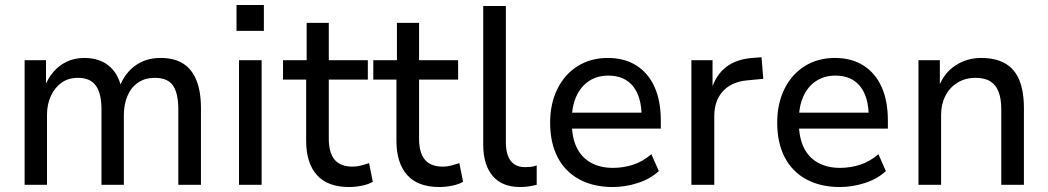

<svg xmlns="http://www.w3.org/2000/svg" viewBox="-20 -743 4212 772"><path d="M79 0V-501H165V-393H159Q172 -427 194.5 -453.5Q217 -480 248.5 -495Q280 -510 319 -510Q379 -510 417 -479Q455 -448 468 -391H460Q478 -444 521 -477Q564 -510 626 -510Q680 -510 715.5 -488Q751 -466 769.5 -421Q788 -376 788 -308V0H697V-303Q697 -367 676 -398.5Q655 -430 602 -430Q564 -430 536 -411.5Q508 -393 493 -358.5Q478 -324 478 -280V0H388V-303Q388 -367 365.5 -398.5Q343 -430 294 -430Q255 -430 227.5 -410.5Q200 -391 184.5 -357Q169 -323 169 -282V0Z M931 -619V-723H1041V-619ZM941 0V-501H1032V0Z M1384 9Q1297 9 1254 -39.5Q1211 -88 1211 -177V-423H1118V-501H1213V-651H1302V-501H1459V-423H1302V-185Q1302 -130 1325 -101.5Q1348 -73 1398 -73Q1415 -73 1432 -77.5Q1449 -82 1464 -87L1479 -12Q1462 -2 1435.5 3.5Q1409 9 1384 9Z M1747 9Q1660 9 1617 -39.5Q1574 -88 1574 -177V-423H1481V-501H1576V-651H1665V-501H1822V-423H1665V-185Q1665 -130 1688 -101.5Q1711 -73 1761 -73Q1778 -73 1795 -77.5Q1812 -82 1827 -87L1842 -12Q1825 -2 1798.5 3.5Q1772 9 1747 9Z M2071 9Q1999 9 1961 -35.5Q1923 -80 1923 -162V-719H2014V-170Q2014 -139 2022.5 -116.5Q2031 -94 2048 -82.5Q2065 -71 2090 -71Q2102 -71 2113.5 -72Q2125 -73 2138 -78V0Q2122 4 2106 6.5Q2090 9 2071 9Z M2444 9Q2366 9 2309 -22Q2252 -53 2222 -111Q2192 -169 2192 -250Q2192 -326 2221 -385Q2250 -444 2302.5 -477Q2355 -510 2424 -510Q2491 -510 2539 -479.5Q2587 -449 2612 -393Q2637 -337 2637 -259V-226H2262V-290H2576L2560 -272Q2560 -353 2525.5 -396Q2491 -439 2426 -439Q2381 -439 2348 -417Q2315 -395 2297 -355Q2279 -315 2279 -260V-252Q2279 -191 2298.5 -150.5Q2318 -110 2355.5 -89Q2393 -68 2445 -68Q2486 -68 2525 -80.5Q2564 -93 2599 -123L2629 -55Q2594 -23 2544 -7Q2494 9 2444 9Z M2760 0V-501H2845V-382H2840Q2858 -441 2899 -473Q2940 -505 3005 -510L3042 -513L3049 -426L2985 -420Q2921 -414 2886.5 -376Q2852 -338 2852 -276V0Z M3357 9Q3279 9 3222 -22Q3165 -53 3135 -111Q3105 -169 3105 -250Q3105 -326 3134 -385Q3163 -444 3215.5 -477Q3268 -510 3337 -510Q3404 -510 3452 -479.5Q3500 -449 3525 -393Q3550 -337 3550 -259V-226H3175V-290H3489L3473 -272Q3473 -353 3438.5 -396Q3404 -439 3339 -439Q3294 -439 3261 -417Q3228 -395 3210 -355Q3192 -315 3192 -260V-252Q3192 -191 3211.5 -150.5Q3231 -110 3268.5 -89Q3306 -68 3358 -68Q3399 -68 3438 -80.5Q3477 -93 3512 -123L3542 -55Q3507 -23 3457 -7Q3407 9 3357 9Z M3673 0V-501H3759V-393H3754Q3776 -450 3822 -480Q3868 -510 3925 -510Q3983 -510 4021.5 -488Q4060 -466 4078.5 -421Q4097 -376 4097 -308V0H4006V-303Q4006 -345 3995.5 -373Q3985 -401 3962.5 -415.5Q3940 -430 3902 -430Q3862 -430 3830.5 -411Q3799 -392 3781.5 -358Q3764 -324 3764 -282V0Z"/></svg>

Font: Nunitoga
Style: Medium
Weight: 500
Designer: Vernon Adams
Foundry: Vernon Adams
Version: Version 1.0